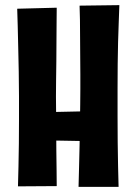

<svg xmlns="http://www.w3.org/2000/svg" viewBox="-20 -728 531 748"><path d="M286 0Q287 -35 288 -76.5Q289 -118 290 -161Q291 -204 291.5 -245Q292 -286 292.5 -321Q293 -356 293 -381Q293 -406 293 -438.5Q293 -471 292.5 -508Q292 -545 292 -581.5Q292 -618 291.5 -650Q291 -682 290 -706L445 -708Q444 -675 442.5 -639Q441 -603 440 -563Q439 -523 438.5 -478.5Q438 -434 438 -383Q438 -330 438 -277Q438 -224 438.5 -174.5Q439 -125 440 -80.5Q441 -36 442 0ZM109 -290 389 -296V-177L109 -182ZM50 -2Q51 -38 52 -80.5Q53 -123 53.5 -168.5Q54 -214 54 -261Q54 -308 54 -353Q54 -401 53 -449.5Q52 -498 51 -543.5Q50 -589 49 -628Q48 -667 47 -694L201 -698Q201 -676 200.5 -642Q200 -608 200 -569Q200 -530 199.5 -490Q199 -450 198.5 -414Q198 -378 198 -352Q198 -332 198.5 -298Q199 -264 199 -222.5Q199 -181 199.5 -139.5Q200 -98 200.5 -62Q201 -26 201 -3Z"/></svg>

Font: Truculenta Black
Style: Regular
Weight: 900
Version: Version 1.002